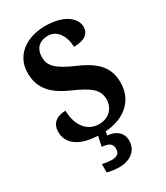

<svg xmlns="http://www.w3.org/2000/svg" viewBox="-232 -822 1004 1158"><g transform="rotate(-30 270.5 -243.0)"><path d="M243 238C322 238 376 197 376 127C376 73 336 40 276 35L281 9C419 0 506 -81 506 -201C506 -301 457 -364 328 -420C201 -474 171 -513 171 -570C171 -631 209 -665 265 -665C336 -665 370 -593 370 -528C448 -528 481 -558 481 -604C481 -663 416 -724 281 -724C149 -724 49 -651 49 -531C49 -432 95 -365 225 -308C328 -262 382 -228 382 -158C382 -95 340 -48 268 -48C195 -48 135 -107 133 -220C78 -220 31 -195 31 -129C31 -66 77 3 228 9L213 78C253 82 283 91 283 130C283 166 261 177 225 177C209 177 185 174 162 169V227C185 234 224 238 243 238Z"/></g></svg>

Font: Noto Serif Hebrew SemiCondensed
Style: Bold
Weight: 700
Width: 4
Designer: Monotype Design Team
Foundry: Monotype Imaging Inc.
Version: Version 2.004